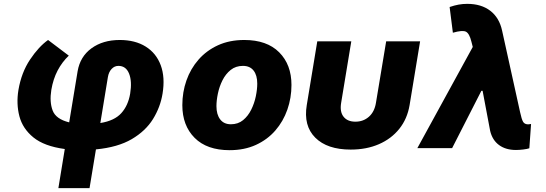

<svg xmlns="http://www.w3.org/2000/svg" viewBox="-20 -757 2791 981"><path d="M278.3 204.1 311 4.4Q206.1 -9.8 150.9 -54.7Q95.7 -99.6 79.1 -163.1Q62.5 -226.6 74.2 -297.4Q89.4 -386.7 133.5 -452.6Q177.7 -518.6 225.6 -552.7L331.5 -472.7Q297.4 -440.4 274.4 -396.7Q251.5 -353 242.2 -297.4Q232.4 -236.3 249 -192.4Q265.6 -148.4 333.5 -131.8L376.5 -392.6Q389.2 -467.8 447.5 -510.3Q505.9 -552.7 591.8 -552.7Q670.4 -552.7 724.4 -519Q778.3 -485.4 801.3 -423.6Q824.2 -361.8 810.5 -278.3Q799.3 -209.5 761.7 -148.7Q724.1 -87.9 653.1 -46.1Q582 -4.4 470.2 6.3L437.5 204.1ZM492.7 -128.4Q564.9 -140.1 599.9 -179Q634.8 -217.8 645 -278.3Q655.3 -341.8 639.4 -381.1Q623.5 -420.4 585 -420.4Q564.9 -420.4 550.3 -404.8Q535.6 -389.2 531.2 -362.8Z M1153.3 10.3Q1037.1 10.3 974.4 -52.7Q911.6 -115.7 911.6 -219.7Q911.6 -286.1 932.6 -345.9Q953.6 -405.8 994.4 -452.4Q1035.2 -499 1094 -525.9Q1152.8 -552.7 1228 -552.7Q1343.8 -552.7 1406.5 -489.7Q1469.2 -426.8 1469.2 -322.8Q1469.2 -256.8 1448.2 -196.8Q1427.2 -136.7 1386.7 -90.1Q1346.2 -43.5 1287.4 -16.6Q1228.5 10.3 1153.3 10.3ZM1159.7 -122.1Q1196.3 -122.1 1221.9 -143.1Q1247.6 -164.1 1263.7 -196.8Q1279.8 -229.5 1287.1 -265.1Q1294.4 -300.8 1294.4 -329.6Q1294.4 -372.6 1275.6 -396.5Q1256.8 -420.4 1221.2 -420.4Q1184.6 -420.4 1158.7 -399.7Q1132.8 -378.9 1116.7 -346.7Q1100.6 -314.5 1093.3 -279.1Q1085.9 -243.7 1085.9 -214.8Q1085.9 -171.9 1105 -147Q1124 -122.1 1159.7 -122.1Z M1772 7.3Q1651.9 7.3 1590.8 -53.7Q1529.8 -114.7 1547.4 -220.2L1601.1 -545.9H1774.9L1723.1 -231.9Q1715.3 -186 1735.4 -160.6Q1755.4 -135.3 1795.9 -135.3Q1836.4 -135.3 1865 -160.6Q1893.6 -186 1900.9 -231.9L1953.1 -545.9H2126.5L2072.8 -220.2Q2061 -149.9 2020.3 -98.9Q1979.5 -47.9 1916 -20.3Q1852.5 7.3 1772 7.3Z M2616.2 9.3Q2564 9.3 2529.8 -15.9Q2495.6 -41 2484.4 -88.4L2445.8 -293H2439.5L2290 0H2112.3L2395.5 -517.1L2388.7 -543.9Q2378.4 -585.9 2360.8 -595Q2343.3 -604 2293.9 -589.8L2277.3 -721.2Q2301.8 -729.5 2323 -733.4Q2344.2 -737.3 2367.2 -737.3Q2439 -737.3 2485.1 -701.9Q2531.2 -666.5 2545.4 -600.6L2637.2 -184.6Q2645 -147.9 2652.6 -134.8Q2660.2 -121.6 2679.2 -121.6Q2687.5 -122.1 2693.4 -123.5L2684.6 0.5Q2673.8 4.4 2653.6 6.8Q2633.3 9.3 2616.2 9.3Z"/></svg>

Font: Inter Extra Bold
Style: Italic
Weight: 800
Italic angle: -9.39999°
Designer: Rasmus Andersson
Foundry: rsms
Version: Version 4.000;git-3c8e0fc